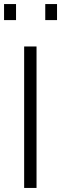

<svg xmlns="http://www.w3.org/2000/svg" viewBox="-30 -926 301 946"><path d="M89 0H150V-697H89ZM-10 -827H49V-906H-10ZM193 -827H251V-906H193Z"/></svg>

Font: TitilliumText22L
Style: 250 wt
Weight: 300
Designer: Campivisivi
Foundry: Campivisivi
Version: 1.000